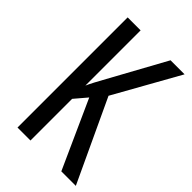

<svg xmlns="http://www.w3.org/2000/svg" viewBox="-215 -797 880 880"><g transform="rotate(45 225.5 -357.0)"><path d="M451 0H357L208 -330L157 -270V0H73V-714H157V-356Q168 -382 211 -459L351 -714H442L265 -398Z"/></g></svg>

Font: Noto Sans Myanmar ExtraCondensed
Style: Regular
Weight: 400
Width: 2
Designer: Monotype Design Team
Foundry: Monotype Imaging Inc.
Version: Version 2.107; ttfautohint (v1.8.4.7-5d5b)